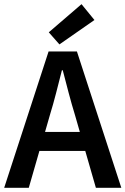

<svg xmlns="http://www.w3.org/2000/svg" viewBox="-22 -901 602 921"><path d="M217 -348 194 -268H361L338 -348Q322 -400 307.5 -455Q293 -510 279 -564H275Q261 -509 247 -454.5Q233 -400 217 -348ZM-2 0 211 -654H347L560 0H438L387 -177H167L116 0ZM263 -688 212 -746 369 -881 431 -805Z"/></svg>

Font: TT Toshiba Sans Medium
Style: Regular
Weight: 500
Designer: Paul D. Hunt
Foundry: Toshiba Corporation
Version: Version 2.020;PS 2.000;hotconv 1.0.86;makeotf.lib2.5.63406